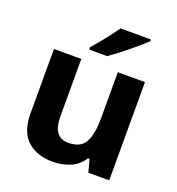

<svg xmlns="http://www.w3.org/2000/svg" viewBox="-139 -879 927 1003"><g transform="rotate(20 325.0 -378.0)"><path d="M576 -546V0H460L441 -70H432Q406 -28 361 -9Q316 10 264 10Q177 10 123.5 -37.5Q70 -85 70 -190V-546H222V-228Q222 -170 242.5 -140.5Q263 -111 308 -111Q376 -111 400.5 -157Q425 -203 425 -290V-546ZM529 -756Q514 -742 491 -722Q468 -702 441 -680Q414 -658 388.5 -638.5Q363 -619 344 -606H244V-619Q260 -638 281.5 -663.5Q303 -689 324 -716.5Q345 -744 360 -766H529Z"/></g></svg>

Font: Noto Sans Thai Looped
Style: Bold
Weight: 700
Designer: Sasikarn Vongin, Ben Mitchell
Foundry: The Fontpad Ltd
Version: Version 1.001; ttfautohint (v1.8.4.7-5d5b)